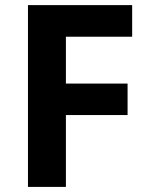

<svg xmlns="http://www.w3.org/2000/svg" viewBox="-20 -734 589 754"><path d="M238.8 -282.2H481V-405.8H238.8V-589.8H499V-713.9H89.8V0H238.8Z"/></svg>

Font: Sahel
Style: Bold
Weight: 700
Foundry: Saber Rastikerdar (saber.rastikerdar@gmail.com)
Version: Version 3.4.0